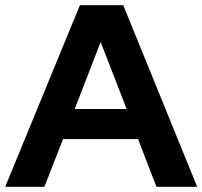

<svg xmlns="http://www.w3.org/2000/svg" viewBox="-24 -720 780 740"><path d="M-4 0 284 -700H451L736 0H579L508 -184H219L147 0ZM264 -300H464L364 -558Z"/></svg>

Font: Red Hat Display ExtraBold
Style: Regular
Weight: 800
Designer: Pentagram, MCKL
Foundry: Pentagram, MCKL
Version: Version 1.023